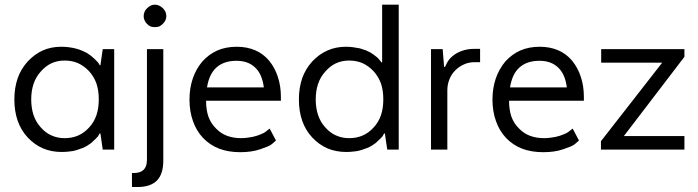

<svg xmlns="http://www.w3.org/2000/svg" viewBox="-20 -625 2915 802"><path d="M396.5 -352.5Q394.5 -355.5 391.6 -361.3Q388.7 -365.2 384.8 -369.1Q379.9 -374 374 -379.9Q368.2 -385.7 360.4 -391.6Q352.5 -397.5 343.8 -403.3Q335 -408.2 323.2 -413.1Q312.5 -418 297.9 -421.9Q283.2 -425.8 267.6 -427.7Q252 -429.7 235.4 -429.7Q193.4 -429.7 158.2 -414.1Q124 -398.4 95.7 -368.2Q67.4 -336.9 53.7 -297.9Q40 -257.8 40 -210Q40 -160.2 53.7 -121.1Q67.4 -81.1 95.7 -50.8Q124 -20.5 160.2 -4.9Q195.3 9.8 238.3 9.8Q254.9 9.8 269.5 7.8Q285.2 6.8 299.8 2Q314.5 -2.9 325.2 -6.8Q336.9 -11.7 344.7 -16.6Q352.5 -21.5 360.4 -27.3Q367.2 -33.2 374 -40Q380.9 -45.9 384.8 -50.8Q389.6 -54.7 390.6 -57.6Q392.6 -60.5 393.6 -63.5Q394.5 -65.4 396.5 -67.4Q397.5 -67.4 399.4 -67.4Q401.4 -49.8 409.2 0Q420.9 0 457 0Q457 -105.5 457 -419.9Q445.3 -419.9 409.2 -419.9Q406.2 -403.3 399.4 -352.5Q398.4 -352.5 396.5 -352.5ZM392.6 -210Q392.6 -172.9 382.8 -143.6Q372.1 -113.3 351.6 -91.8Q331.1 -69.3 305.7 -58.6Q280.3 -47.9 250 -47.9Q219.7 -47.9 194.3 -59.6Q169.9 -70.3 150.4 -92.8Q129.9 -115.2 120.1 -144.5Q110.4 -173.8 110.4 -210Q110.4 -245.1 120.1 -274.4Q129.9 -303.7 150.4 -326.2Q169.9 -348.6 194.3 -360.4Q219.7 -372.1 250 -372.1Q280.3 -372.1 305.7 -361.3Q331.1 -349.6 351.6 -328.1Q372.1 -305.7 382.8 -276.4Q392.6 -247.1 392.6 -210Z M531.2 156.2Q537.1 156.2 554.7 156.2Q608.4 156.2 635.7 128.9Q662.1 101.6 662.1 45.9Q662.1 -109.4 662.1 -419.9Q645.5 -419.9 593.8 -419.9Q593.8 -304.7 593.8 43Q593.8 70.3 580.1 84Q566.4 97.7 539.1 97.7Q537.1 97.7 531.2 97.7Q531.2 99.6 531.2 105.5Q531.2 118.2 531.2 156.2ZM627 -511.7Q636.7 -511.7 645.5 -514.6Q653.3 -518.6 660.2 -525.4Q667 -532.2 670.9 -540Q674.8 -547.9 674.8 -557.6Q674.8 -567.4 670.9 -576.2Q667 -584 660.2 -590.8Q653.3 -597.7 644.5 -601.6Q636.7 -605.5 627 -605.5Q617.2 -605.5 609.4 -601.6Q601.6 -597.7 594.7 -590.8Q586.9 -584 584 -576.2Q580.1 -567.4 580.1 -557.6Q580.1 -547.9 584 -540Q586.9 -532.2 593.8 -525.4Q600.6 -518.6 608.4 -514.6Q617.2 -511.7 627 -511.7Z M1106.4 -87.9Q1103.5 -85.9 1093.8 -78.1Q1087.9 -72.3 1077.1 -67.4Q1066.4 -62.5 1051.8 -57.6Q1036.1 -52.7 1020.5 -50.8Q1003.9 -47.9 987.3 -47.9Q955.1 -47.9 928.7 -57.6Q902.3 -67.4 882.8 -87.9Q861.3 -108.4 850.6 -137.7Q840.8 -166 840.8 -204.1Q944.3 -204.1 1153.3 -204.1Q1153.3 -208 1153.3 -220.7Q1153.3 -265.6 1140.6 -303.7Q1128.9 -340.8 1104.5 -371.1Q1080.1 -400.4 1045.9 -415Q1011.7 -429.7 968.8 -429.7Q923.8 -429.7 887.7 -414.1Q852.5 -398.4 825.2 -368.2Q798.8 -336.9 785.2 -296.9Q771.5 -256.8 771.5 -209Q771.5 -159.2 786.1 -119.1Q799.8 -79.1 828.1 -48.8Q857.4 -18.6 895.5 -3.9Q934.6 10.7 983.4 10.7Q1006.8 10.7 1027.3 7.8Q1048.8 4.9 1068.4 -2Q1087.9 -8.8 1099.6 -13.7Q1112.3 -19.5 1117.2 -24.4Q1122.1 -28.3 1126 -32.2Q1129.9 -35.2 1132.8 -38.1Q1124 -54.7 1106.4 -87.9ZM967.8 -371.1Q1016.6 -371.1 1045.9 -342.8Q1075.2 -315.4 1082 -259.8Q1002.9 -259.8 844.7 -259.8Q853.5 -315.4 883.8 -342.8Q915 -371.1 967.8 -371.1Z M1573.2 -364.3Q1572.3 -366.2 1568.4 -371.1Q1566.4 -374 1562.5 -377.9Q1558.6 -382.8 1553.7 -386.7Q1547.9 -391.6 1541 -396.5Q1534.2 -401.4 1526.4 -406.2Q1518.6 -410.2 1507.8 -415Q1497.1 -418.9 1483.4 -422.9Q1469.7 -425.8 1455.1 -427.7Q1440.4 -429.7 1424.8 -429.7Q1382.8 -429.7 1347.7 -414.1Q1312.5 -398.4 1284.2 -368.2Q1255.9 -336.9 1242.2 -297.9Q1228.5 -257.8 1228.5 -210Q1228.5 -160.2 1242.2 -121.1Q1255.9 -81.1 1284.2 -50.8Q1312.5 -20.5 1348.6 -4.9Q1383.8 9.8 1426.8 9.8Q1443.4 9.8 1458 7.8Q1473.6 6.8 1488.3 2Q1502.9 -2.9 1513.7 -6.8Q1525.4 -11.7 1533.2 -16.6Q1541 -21.5 1548.8 -27.3Q1555.7 -33.2 1562.5 -40Q1569.3 -45.9 1573.2 -50.8Q1578.1 -54.7 1579.1 -57.6Q1581.1 -60.5 1582 -63.5Q1583 -65.4 1585 -67.4Q1585.9 -67.4 1587.9 -67.4Q1589.8 -49.8 1597.7 0Q1609.4 0 1645.5 0Q1645.5 -151.4 1645.5 -605.5Q1627.9 -605.5 1576.2 -605.5Q1576.2 -544.9 1576.2 -364.3Q1576.2 -364.3 1573.2 -364.3ZM1581.1 -210Q1581.1 -172.9 1571.3 -143.6Q1560.5 -113.3 1540 -91.8Q1519.5 -69.3 1494.1 -58.6Q1468.8 -47.9 1438.5 -47.9Q1408.2 -47.9 1382.8 -59.6Q1358.4 -70.3 1338.9 -92.8Q1318.4 -115.2 1308.6 -144.5Q1298.8 -173.8 1298.8 -210Q1298.8 -245.1 1308.6 -274.4Q1318.4 -303.7 1338.9 -326.2Q1358.4 -348.6 1382.8 -360.4Q1408.2 -372.1 1438.5 -372.1Q1468.8 -372.1 1494.1 -361.3Q1519.5 -349.6 1540 -328.1Q1560.5 -305.7 1571.3 -276.4Q1581.1 -247.1 1581.1 -210Z M1985.4 -420.9Q1978.5 -420.9 1960.9 -420.9Q1939.5 -420.9 1920.9 -416Q1902.3 -411.1 1885.7 -401.4Q1869.1 -391.6 1857.4 -377.9Q1846.7 -364.3 1838.9 -345.7Q1837.9 -345.7 1835 -345.7Q1833 -364.3 1829.1 -419.9Q1816.4 -419.9 1780.3 -419.9Q1780.3 -407.2 1780.3 -367.2Q1780.3 -275.4 1780.3 0Q1796.9 0 1848.6 0Q1848.6 -61.5 1848.6 -248Q1848.6 -272.5 1857.4 -293.9Q1865.2 -314.5 1881.8 -331.1Q1898.4 -347.7 1918.9 -356.4Q1938.5 -365.2 1961.9 -365.2Q1969.7 -365.2 1985.4 -365.2Q1985.4 -378.9 1985.4 -420.9Z M2372.1 -87.9Q2369.1 -85.9 2359.4 -78.1Q2353.5 -72.3 2342.8 -67.4Q2332 -62.5 2317.4 -57.6Q2301.8 -52.7 2286.1 -50.8Q2269.5 -47.9 2252.9 -47.9Q2220.7 -47.9 2194.3 -57.6Q2168 -67.4 2148.4 -87.9Q2127 -108.4 2116.2 -137.7Q2106.4 -166 2106.4 -204.1Q2210 -204.1 2418.9 -204.1Q2418.9 -208 2418.9 -220.7Q2418.9 -265.6 2406.2 -303.7Q2394.5 -340.8 2370.1 -371.1Q2345.7 -400.4 2311.5 -415Q2277.3 -429.7 2234.4 -429.7Q2189.5 -429.7 2153.3 -414.1Q2118.2 -398.4 2090.8 -368.2Q2064.5 -336.9 2050.8 -296.9Q2037.1 -256.8 2037.1 -209Q2037.1 -159.2 2051.8 -119.1Q2065.4 -79.1 2093.8 -48.8Q2123 -18.6 2161.1 -3.9Q2200.2 10.7 2249 10.7Q2272.5 10.7 2293 7.8Q2314.5 4.9 2334 -2Q2353.5 -8.8 2365.2 -13.7Q2377.9 -19.5 2382.8 -24.4Q2387.7 -28.3 2391.6 -32.2Q2395.5 -35.2 2398.4 -38.1Q2389.6 -54.7 2372.1 -87.9ZM2233.4 -371.1Q2282.2 -371.1 2311.5 -342.8Q2340.8 -315.4 2347.7 -259.8Q2268.6 -259.8 2110.4 -259.8Q2119.1 -315.4 2149.4 -342.8Q2180.7 -371.1 2233.4 -371.1Z M2838.9 0Q2838.9 -14.6 2838.9 -56.6Q2775.4 -56.6 2585.9 -56.6Q2649.4 -139.6 2838.9 -387.7Q2838.9 -396.5 2838.9 -419.9Q2752 -419.9 2491.2 -419.9Q2491.2 -405.3 2491.2 -363.3Q2554.7 -363.3 2746.1 -363.3Q2681.6 -281.2 2490.2 -35.2Q2490.2 -26.4 2490.2 0Q2577.1 0 2838.9 0Z"/></svg>

Font: TextaAlt
Style: Regular
Weight: 400
Designer: Daniel Hernandez & Miguel Hernandez
Version: Version 1.005;com.myfonts.easy.latinotype.texta.alt-regular.